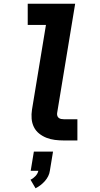

<svg xmlns="http://www.w3.org/2000/svg" viewBox="-20 -755 540 1032"><path d="M324 0Q299 0 275 -3Q251 -6 229.5 -14.5Q208 -23 190 -37.5Q172 -52 162 -72.5Q152 -93 150 -117Q148 -141 152 -166L227 -621H129V-735H384L287 -147Q286 -140 288 -133Q290 -126 295.5 -121.5Q301 -117 308.5 -115.5Q316 -114 324 -114H396V0ZM171 257 144 211Q159 204 171 191Q183 178 186 163H145L162 60H265L248 163Q246 178 239 192Q232 206 221.5 218Q211 230 198 240Q185 250 171 257Z"/></svg>

Font: Iosevka SS04 Heavy Oblique
Style: Regular
Weight: 900
Italic angle: -9°
Monospace: yes
Designer: Belleve Invis
Foundry: Belleve Invis
Version: Version 19.0.0; ttfautohint (v1.8.4)